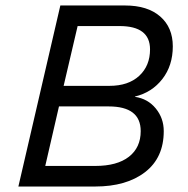

<svg xmlns="http://www.w3.org/2000/svg" viewBox="-20 -680 685 700"><path d="M47 0 200 -660H436Q518 -660 564 -620Q610 -580 610 -511Q610 -441 572 -392Q534 -343 472 -328V-327Q519 -320 548 -284.5Q577 -249 577 -202Q577 -105 509 -52.5Q441 0 327 0ZM212 -367H379Q448 -367 487.5 -403.5Q527 -440 527 -500Q527 -585 416 -585H263ZM145 -75H327Q407 -75 450 -108.5Q493 -142 493 -202Q493 -292 376 -292H195Z"/></svg>

Font: Elaine Sans
Style: Italic
Weight: 400
Italic angle: -13°
Designer: Wei Huang
Foundry: Wei Huang
Version: Version 2.001;December 24, 2019;FontCreator 12.0.0.2547 64-b